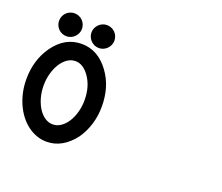

<svg xmlns="http://www.w3.org/2000/svg" viewBox="-138 -1027 1480 1279"><g transform="rotate(20 602.0 -388.0)"><path d="M300.8 -647Q417.5 -647 496.6 -538.1Q533.2 -487.8 550.8 -428.7Q568.4 -369.6 568.4 -300.3Q568.4 -232.4 549.6 -172.1Q530.8 -111.8 496.6 -63Q457 -10.7 407.7 17.6Q358.4 45.9 300.8 45.9Q263.7 45.9 229.5 33.4Q195.3 21 165.5 -1.5Q135.7 -23.9 111.3 -55.7Q86.9 -87.4 69.6 -126Q52.2 -164.6 42.7 -208.7Q33.2 -252.9 33.2 -300.3Q33.2 -437.5 105 -538.1Q183.1 -647 300.8 -647ZM397 -466.3Q354.5 -524.9 300.8 -524.9Q270.5 -524.9 244.1 -506.8Q217.8 -488.8 198.2 -458Q178.7 -427.2 167.2 -386.5Q155.8 -345.7 155.8 -300.3Q155.8 -254.9 167.2 -214.4Q178.7 -173.8 198.2 -143.1Q217.8 -112.3 244.1 -94.5Q270.5 -76.7 300.8 -76.7Q330.6 -76.7 356.9 -94.5Q383.3 -112.3 403.1 -143.1Q422.9 -173.8 434.3 -214.4Q445.8 -254.9 445.8 -300.3Q445.8 -399.4 397 -466.3ZM186 -822.3Q202.6 -822.3 217.5 -815.9Q232.4 -809.6 243.4 -798.6Q254.4 -787.6 260.7 -772.7Q267.1 -757.8 267.1 -741.2Q267.1 -724.1 260.5 -709.5Q253.9 -694.8 242.9 -683.6Q231.9 -672.4 217 -666Q202.1 -659.7 186 -659.7Q169.9 -659.7 155 -665.8Q140.1 -671.9 129.2 -682.9Q118.2 -693.8 111.6 -708.7Q105 -723.6 105 -741.2Q105 -757.8 111.3 -772.7Q117.7 -787.6 128.7 -798.6Q139.6 -809.6 154.5 -815.9Q169.4 -822.3 186 -822.3ZM416 -822.3Q432.6 -822.3 447.5 -815.9Q462.4 -809.6 473.4 -798.6Q484.4 -787.6 490.7 -772.7Q497.1 -757.8 497.1 -741.2Q497.1 -724.1 490.5 -709.5Q483.9 -694.8 472.9 -683.6Q461.9 -672.4 447 -666Q432.1 -659.7 416 -659.7Q398.4 -659.7 383.5 -666.5Q368.7 -673.3 357.7 -684.6Q346.7 -695.8 340.6 -710.4Q334.5 -725.1 334.5 -741.2Q334.5 -757.3 340.8 -772Q347.2 -786.6 358.2 -797.9Q369.1 -809.1 384 -815.7Q398.9 -822.3 416 -822.3Z"/></g></svg>

Font: Erica Type
Style: Bold Italic
Weight: 700
Monospace: yes
Designer: Peter Wiegel
Foundry: Peter Wiegel
Version: Version 1.000 2010 initial release